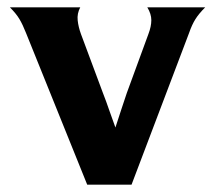

<svg xmlns="http://www.w3.org/2000/svg" viewBox="-20 -504 587 524"><path d="M385 -411Q393 -432 393 -449Q393 -466 382 -484H540Q523 -467 513.5 -452Q504 -437 496 -414L339 0H218L51 -414Q42 -437 33 -452Q24 -467 7 -484H199Q190 -467 192 -448.5Q194 -430 201 -411L261 -250Q270 -227 278 -203.5Q286 -180 295 -156Q303 -180 310.5 -203.5Q318 -227 326 -250Z"/></svg>

Font: LT Museum
Style: Bold
Weight: 700
Designer: Daniel Lyons
Foundry: LyonsType
Version: Version 1.010